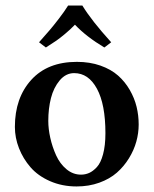

<svg xmlns="http://www.w3.org/2000/svg" viewBox="-20 -669 559 699"><path d="M279.8 -648.9Q313 -594.2 384.8 -515.1L359.9 -496.1Q293.9 -535.6 252.9 -579.1Q234.9 -560.5 216.3 -545.2Q197.8 -529.8 185.1 -521Q172.4 -512.2 147 -496.1L122.1 -515.1L161.1 -559.6Q173.3 -573.7 193.8 -600.3Q214.4 -627 228 -648.9ZM250 -402.8Q219.7 -402.8 197.5 -376.5Q175.3 -350.1 165.5 -311.8Q155.8 -273.4 155.8 -229Q155.8 -199.7 163.1 -167Q170.4 -134.3 184.3 -103.5Q198.2 -72.8 221.9 -53Q245.6 -33.2 274.9 -33.2Q290.5 -33.2 304.4 -39.3Q318.4 -45.4 332.5 -60.5Q346.7 -75.7 355.2 -107.4Q363.8 -139.2 363.8 -184.1Q363.8 -289.1 333 -345.9Q302.2 -402.8 250 -402.8ZM34.2 -207Q34.2 -312.5 93.8 -378.2Q153.3 -443.8 259.8 -443.8Q307.1 -443.8 345.7 -430.2Q384.3 -416.5 409.7 -394Q435.1 -371.6 452.4 -341.6Q469.7 -311.5 477.3 -280Q484.9 -248.5 484.9 -215.8Q484.9 -184.6 476.3 -153.6Q467.8 -122.6 449.5 -92.8Q431.2 -63 405.3 -40.3Q379.4 -17.6 341.6 -3.9Q303.7 9.8 258.8 9.8Q206.1 9.8 162.1 -9.5Q118.2 -28.8 91.1 -60.1Q64 -91.3 49.1 -129.4Q34.2 -167.5 34.2 -207Z"/></svg>

Font: Linux Libertine G
Style: Semibold
Weight: 600
Designer: Philipp H. Poll
Foundry: Philipp H. Poll
Version: Version 5.1.1